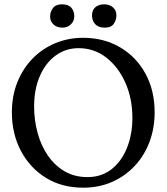

<svg xmlns="http://www.w3.org/2000/svg" viewBox="-20 -860 771 889"><path d="M365 9Q266 9 192 -37Q118 -83 76.5 -162Q35 -241 35 -340Q35 -416 60.5 -479.5Q86 -543 131 -589Q176 -635 236 -660Q296 -685 365 -685Q460 -685 535 -641.5Q610 -598 653 -520Q696 -442 696 -340Q696 -266 672 -202.5Q648 -139 603.5 -91.5Q559 -44 498.5 -17.5Q438 9 365 9ZM385 -40Q450 -40 496.5 -76.5Q543 -113 568 -175.5Q593 -238 593 -314Q593 -404 560.5 -477Q528 -550 472 -593.5Q416 -637 344 -637Q285 -637 238.5 -603.5Q192 -570 165 -509Q138 -448 138 -367Q138 -304 154 -245Q170 -186 201.5 -140Q233 -94 279 -67Q325 -40 385 -40ZM465 -732Q436 -732 421 -748Q406 -764 406 -789Q406 -813 421.5 -826.5Q437 -840 462 -840Q487 -840 503 -826Q519 -812 519 -789Q519 -768 507 -750Q495 -732 465 -732ZM269 -732Q244 -732 228 -746.5Q212 -761 212 -783Q212 -805 225 -822.5Q238 -840 267 -840Q297 -840 310.5 -824Q324 -808 324 -785Q324 -762 308 -747Q292 -732 269 -732Z"/></svg>

Font: Vollkorn
Style: Regular
Weight: 400
Designer: Friedrich Althausen
Foundry: Friedrich Althausen
Version: Version 4.104